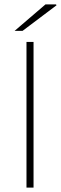

<svg xmlns="http://www.w3.org/2000/svg" viewBox="-20 -850 276 870"><path d="M100 0V-660H132V0ZM46 -710 186 -830H234L236 -826L82 -710Z"/></svg>

Font: Source Sans 3
Style: Regular
Weight: 200
Designer: Paul D. Hunt
Foundry: Adobe
Version: Version 3.046;hotconv 1.0.118;makeotfexe 2.5.65603